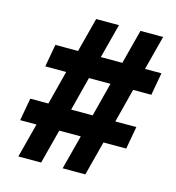

<svg xmlns="http://www.w3.org/2000/svg" viewBox="-104 -782 798 871"><g transform="rotate(15 295.0 -346.5)"><path d="M269 0 311 -161.1H210L168 0H61L103 -161.1H26.4L45.4 -267.1H130.4L171.4 -426.3H73.2L92.3 -532.2H198.7L240.7 -693.4H347.7L305.7 -532.2H406.7L448.7 -693.4H555.2L513.2 -532.2H590.3L571.3 -426.3H485.8L444.8 -267.1H543.5L524.4 -161.1H417.5L375.5 0ZM237.3 -267.1H338.4L379.4 -426.3H278.3Z"/></g></svg>

Font: Cascadia Code PL SemiBold
Style: Italic
Weight: 600
Italic angle: -10°
Monospace: yes
Designer: Aaron Bell
Foundry: Saja Typeworks
Version: Version 2404.023; ttfautohint (v1.8.4)